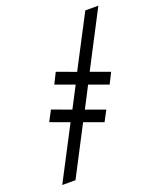

<svg xmlns="http://www.w3.org/2000/svg" viewBox="-133 -774 709 865"><g transform="rotate(-20 222.0 -342.0)"><path d="M252 -446.3 381.3 -693.8H443.8L305.2 -427.2L396 -394L370.1 -342.3L278.8 -375.5L226.6 -274.4L317.4 -241.7L290.5 -190.9L199.7 -224.1L78.1 9.8H14.6L146.5 -243.2L56.2 -276.4L83 -327.1L173.8 -293.9L226.1 -394.5L135.7 -427.7L161.6 -479.5Z"/></g></svg>

Font: Tinos
Style: Bold Italic
Weight: 700
Italic angle: -16.333°
Designer: Steve Matteson
Foundry: Monotype Imaging Inc.
Version: Version 1.23